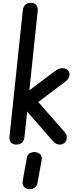

<svg xmlns="http://www.w3.org/2000/svg" viewBox="-20 -1024 557 1360"><path d="M95 0Q70.5 0 57.5 -15.2Q44.5 -30.5 47.5 -58.5L141.5 -950Q144 -974 158.2 -989Q172.5 -1004 196.5 -1004Q224.5 -1004 237.2 -988.8Q250 -973.5 247 -946.5L188 -384.5L368 -519.5Q385 -532 398.5 -537Q412 -542 425.5 -541Q449.5 -540 461.2 -526.5Q473 -513 472.5 -495Q472.5 -483 465 -469.8Q457.5 -456.5 441 -444.5L251 -301.5L437.5 -89Q450 -74 452.2 -62.2Q454.5 -50.5 452 -38Q448.5 -20 434.5 -10Q420.5 0 404 0Q386.5 0 373.8 -8.2Q361 -16.5 346.5 -34L172.5 -233.5L153.5 -55Q150.5 -26.5 135 -13.2Q119.5 0 95 0ZM183 315.5Q162 313 149.2 298Q136.5 283 141 256.5L169.5 96.5Q173.5 72 191 61.8Q208.5 51.5 230 53.5Q252 56 265.8 70.5Q279.5 85 275 110.5L245.5 272Q241.5 297 222.2 308Q203 319 183 315.5Z"/></svg>

Font: Edu SA Hand Medium
Style: Regular
Weight: 500
Designer: Tina and Corey Anderson, Eben Sorkin, Mirko Velimirovic
Foundry: Google for Education
Version: Version 2.000